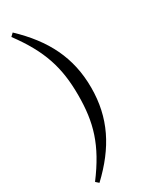

<svg xmlns="http://www.w3.org/2000/svg" viewBox="-259 -877 903 1138"><g transform="rotate(-30 192.5 -307.5)"><path d="M206 -307C206 -120 168 12 35 189L55 207C214 57 295 -101 295 -307C295 -513 214 -671 55 -822L35 -803C164 -629 206 -495 206 -307Z"/></g></svg>

Font: Noto Serif SC SemiBold
Style: Regular
Weight: 600
Designer: Ryoko NISHIZUKA 西塚涼子 (kana & ideographs); Frank Grießhammer (Latin, Greek & Cyrillic); Wenlong ZHANG 张文龙 (bopomofo); San
Foundry: Adobe
Version: Version 2.001;hotconv 1.1.0;makeotfexe 2.6.0